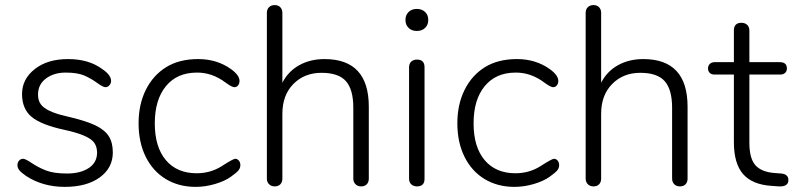

<svg xmlns="http://www.w3.org/2000/svg" viewBox="-20 -730 3136 757"><path d="M362.8 -128.9Q362.3 -152.8 350.6 -168.5Q328.1 -197.8 235.1 -217.8Q142.1 -237.8 104.5 -269.3Q66.9 -300.8 66.9 -359.4Q66.9 -418 116.9 -457.5Q167 -497.1 248.3 -497.1Q329.6 -497.1 382.8 -458Q418 -434.1 418 -411.1Q418 -401.4 411.4 -393.8Q404.8 -386.2 395.5 -386.2Q386.2 -386.2 362.3 -403.6Q338.4 -420.9 311.8 -432.4Q285.2 -443.8 238.8 -443.8Q192.4 -443.8 161.1 -420.4Q129.9 -397 129.9 -356.9Q129.9 -334 140.6 -319.3Q161.1 -290 240 -272Q318.8 -253.9 356 -235.8Q393.1 -217.8 408.9 -192.9Q424.8 -168 424.8 -128.9Q424.8 -67.9 373.3 -30.5Q321.8 6.8 235.4 6.8Q148.9 6.8 83 -36.1Q64 -49.3 56.4 -58.6Q48.8 -67.9 48.8 -78.9Q48.8 -89.8 55.4 -96.9Q62 -104 71 -104Q80.1 -104 105.5 -86.9Q130.9 -69.8 161.4 -57.9Q191.9 -45.9 244.4 -45.9Q296.9 -45.9 329.8 -67.4Q362.8 -88.9 362.8 -128.9Z M891.6 -457Q924.3 -433.1 924.3 -411.1Q924.3 -399.9 918.5 -393.1Q913.1 -386.2 903.3 -386.2Q893.6 -386.7 869.6 -404.3Q816.4 -444.3 756.3 -443.8Q678.2 -443.8 634.3 -390.4Q590.3 -336.9 590.3 -243.7Q590.3 -150.4 634 -98.6Q677.7 -46.9 755.4 -46.9Q810.5 -46.9 855 -75.4Q899.4 -104 907.5 -104Q915.5 -104 921.6 -96.9Q927.7 -89.8 927.7 -78.9Q927.7 -67.9 920.7 -58.8Q913.6 -49.8 890.1 -33Q866.7 -16.1 828.1 -4.6Q789.6 6.8 751.5 6.8Q684.6 6.8 633.5 -24.2Q582.5 -55.2 554.4 -112.1Q526.4 -168.9 526.4 -243.7Q526.4 -318.4 554.9 -375.7Q583.5 -433.1 635 -465.1Q686.5 -497.1 761.2 -497.1Q835.9 -497.1 891.6 -457Z M1434.1 -309.1V-25.9Q1434.1 -11.7 1426 -3.4Q1418 4.9 1404.1 4.9Q1390.1 4.9 1381.6 -3.7Q1373 -12.2 1373 -25.9V-305.2Q1373 -377 1344 -409.9Q1314.9 -442.9 1247.6 -442.9Q1180.2 -442.9 1136.7 -398.9Q1093.3 -355 1093.3 -280.8V-25.9Q1093.3 -11.7 1085.2 -3.4Q1077.1 4.9 1063.2 4.9Q1049.3 4.9 1040.8 -3.7Q1032.2 -12.2 1032.2 -25.9V-679.2Q1032.2 -693.4 1040.8 -701.7Q1049.3 -710 1063.2 -710Q1077.1 -710 1085.2 -701.4Q1093.3 -692.9 1093.3 -679.2V-403.8Q1116.2 -448.7 1159.7 -472.9Q1203.1 -497.1 1259.3 -497.1Q1434.1 -497.1 1434.1 -309.1Z M1653.8 -25.9Q1654.3 4.9 1624 4.9Q1610.4 4.9 1601.6 -3.2Q1592.8 -11.2 1592.8 -25.9V-463.9Q1592.8 -479.5 1601.6 -487.3Q1610.4 -495.1 1624 -495.1Q1654.3 -495.1 1653.8 -463.9ZM1591.1 -619.9Q1578.6 -631.8 1578.6 -651.4Q1578.6 -670.9 1591.1 -682.9Q1603.5 -694.8 1623.5 -694.8Q1643.6 -694.8 1656 -682.9Q1668.5 -670.9 1668.5 -651.4Q1668.5 -631.8 1656 -619.9Q1643.6 -607.9 1623.5 -607.9Q1603.5 -607.9 1591.1 -619.9Z M2148.4 -457Q2181.2 -433.1 2181.2 -411.1Q2181.2 -399.9 2175.3 -393.1Q2169.9 -386.2 2160.2 -386.2Q2150.4 -386.7 2126.5 -404.3Q2073.2 -444.3 2013.2 -443.8Q1935.1 -443.8 1891.1 -390.4Q1847.2 -336.9 1847.2 -243.7Q1847.2 -150.4 1890.9 -98.6Q1934.6 -46.9 2012.2 -46.9Q2067.4 -46.9 2111.8 -75.4Q2156.2 -104 2164.3 -104Q2172.4 -104 2178.5 -96.9Q2184.6 -89.8 2184.6 -78.9Q2184.6 -67.9 2177.5 -58.8Q2170.4 -49.8 2147 -33Q2123.5 -16.1 2085 -4.6Q2046.4 6.8 2008.3 6.8Q1941.4 6.8 1890.4 -24.2Q1839.4 -55.2 1811.3 -112.1Q1783.2 -168.9 1783.2 -243.7Q1783.2 -318.4 1811.8 -375.7Q1840.3 -433.1 1891.8 -465.1Q1943.4 -497.1 2018.1 -497.1Q2092.8 -497.1 2148.4 -457Z M2690.9 -309.1V-25.9Q2690.9 -11.7 2682.9 -3.4Q2674.8 4.9 2660.9 4.9Q2647 4.9 2638.4 -3.7Q2629.9 -12.2 2629.9 -25.9V-305.2Q2629.9 -377 2600.8 -409.9Q2571.8 -442.9 2504.4 -442.9Q2437 -442.9 2393.6 -398.9Q2350.1 -355 2350.1 -280.8V-25.9Q2350.1 -11.7 2342 -3.4Q2334 4.9 2320.1 4.9Q2306.2 4.9 2297.6 -3.7Q2289.1 -12.2 2289.1 -25.9V-679.2Q2289.1 -693.4 2297.6 -701.7Q2306.2 -710 2320.1 -710Q2334 -710 2342 -701.4Q2350.1 -692.9 2350.1 -679.2V-403.8Q2373 -448.7 2416.5 -472.9Q2460 -497.1 2516.1 -497.1Q2690.9 -497.1 2690.9 -309.1Z M3055.7 -484.9Q3082.5 -484.4 3082.5 -460Q3082.5 -449.2 3075.4 -442.6Q3068.4 -436 3055.7 -436H2934.6V-167Q2934.6 -105 2958.5 -78.4Q2982.4 -51.8 3033.7 -47.9L3060.5 -45.9Q3088.4 -43 3088.4 -20Q3088.4 6.8 3050.3 4.9L3022.5 2.9Q2946.3 -2 2909.9 -43.5Q2873.5 -85 2873.5 -169.9V-436H2797.4Q2785.2 -436 2778.3 -442.6Q2771.5 -449.2 2771.5 -460.2Q2771.5 -471.2 2778.6 -478Q2785.6 -484.9 2797.4 -484.9H2873.5V-608.9Q2873 -640.1 2903.3 -640.1Q2917 -640.1 2925.8 -632.1Q2934.6 -624 2934.6 -608.9V-484.9Z"/></svg>

Font: Nunito-Light
Style: Regular
Weight: 300
Designer: Vernon Adams
Foundry: newtypography
Version: Version 3.000